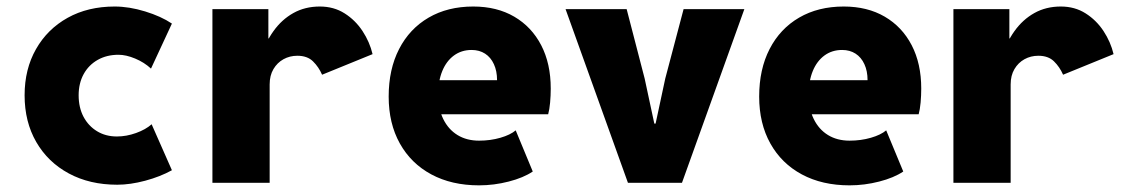

<svg xmlns="http://www.w3.org/2000/svg" viewBox="-20 -555 3415 583"><path d="M335.9 5.9Q252.4 5.9 189 -28.3Q125.5 -62.5 90.1 -123.8Q54.7 -185.1 54.7 -265.6Q54.7 -345.2 89.4 -406Q124 -466.8 185.5 -501Q247.1 -535.2 328.1 -535.2Q372.1 -535.2 420.7 -520.3Q469.2 -505.4 502 -483.4L438.5 -346.7Q418 -365.7 390.4 -377.2Q362.8 -388.7 339.8 -388.7Q304.2 -388.7 276.9 -373.3Q249.5 -357.9 234.1 -330.1Q218.8 -302.2 218.8 -265.6Q218.8 -228.5 233.6 -200.4Q248.5 -172.4 274.7 -156.5Q300.8 -140.6 335 -140.6Q363.8 -140.6 393.1 -151.1Q422.4 -161.6 440.4 -177.7L502 -38.1Q466.8 -18.6 421.1 -6.3Q375.5 5.9 335.9 5.9Z M625 0V-527.3H794.9V-438.5H814.5L771.5 -378.9Q785.2 -425.3 810.3 -460.4Q835.4 -495.6 870.8 -515.4Q906.2 -535.2 951.2 -535.2Q993.7 -535.2 1026.4 -514.4Q1059.1 -493.7 1080.8 -460.7Q1102.5 -427.7 1111.3 -390.6L958 -328.1Q947.8 -351.6 930.4 -368.7Q913.1 -385.7 882.8 -385.7Q859.9 -385.7 840.8 -375.2Q821.8 -364.7 810.3 -345.2Q798.8 -325.7 798.8 -298.8V0Z M1434.6 7.8Q1351.6 7.8 1289.8 -25.4Q1228 -58.6 1194.1 -119.4Q1160.2 -180.2 1160.2 -261.7Q1160.2 -344.7 1191.9 -406.2Q1223.6 -467.8 1281.5 -501.5Q1339.4 -535.2 1417 -535.2Q1488.8 -535.2 1541.5 -504.4Q1594.2 -473.6 1623.3 -417.7Q1652.3 -361.8 1652.3 -286.1Q1652.3 -265.1 1650.4 -243.7Q1648.4 -222.2 1644.5 -208H1298.8V-311.5H1489.3Q1489.3 -339.4 1479.7 -360.1Q1470.2 -380.9 1452.9 -392.1Q1435.5 -403.3 1412.1 -403.3Q1381.3 -403.3 1358.4 -386.5Q1335.4 -369.6 1323 -339.4Q1310.5 -309.1 1310.5 -267.6Q1310.5 -225.1 1325.9 -193.6Q1341.3 -162.1 1369.1 -145Q1397 -127.9 1434.6 -127.9Q1469.2 -127.9 1499.5 -136.7Q1529.8 -145.5 1545.9 -159.2L1597.7 -34.2Q1569.3 -15.1 1524.7 -3.7Q1480 7.8 1434.6 7.8Z M1886.7 0 1697.3 -527.3H1882.8L1937.5 -316.4L1966.8 -179.7H1970.7L2000 -316.4L2055.7 -527.3H2240.2L2050.8 0Z M2559.6 7.8Q2476.6 7.8 2414.8 -25.4Q2353 -58.6 2319.1 -119.4Q2285.2 -180.2 2285.2 -261.7Q2285.2 -344.7 2316.9 -406.2Q2348.6 -467.8 2406.5 -501.5Q2464.4 -535.2 2542 -535.2Q2613.8 -535.2 2666.5 -504.4Q2719.2 -473.6 2748.3 -417.7Q2777.3 -361.8 2777.3 -286.1Q2777.3 -265.1 2775.4 -243.7Q2773.4 -222.2 2769.5 -208H2423.8V-311.5H2614.3Q2614.3 -339.4 2604.7 -360.1Q2595.2 -380.9 2577.9 -392.1Q2560.5 -403.3 2537.1 -403.3Q2506.3 -403.3 2483.4 -386.5Q2460.4 -369.6 2448 -339.4Q2435.5 -309.1 2435.5 -267.6Q2435.5 -225.1 2450.9 -193.6Q2466.3 -162.1 2494.1 -145Q2522 -127.9 2559.6 -127.9Q2594.2 -127.9 2624.5 -136.7Q2654.8 -145.5 2670.9 -159.2L2722.7 -34.2Q2694.3 -15.1 2649.7 -3.7Q2605 7.8 2559.6 7.8Z M2875 0V-527.3H3044.9V-438.5H3064.5L3021.5 -378.9Q3035.2 -425.3 3060.3 -460.4Q3085.4 -495.6 3120.8 -515.4Q3156.2 -535.2 3201.2 -535.2Q3243.7 -535.2 3276.4 -514.4Q3309.1 -493.7 3330.8 -460.7Q3352.5 -427.7 3361.3 -390.6L3208 -328.1Q3197.8 -351.6 3180.4 -368.7Q3163.1 -385.7 3132.8 -385.7Q3109.9 -385.7 3090.8 -375.2Q3071.8 -364.7 3060.3 -345.2Q3048.8 -325.7 3048.8 -298.8V0Z"/></svg>

Font: Reddit Mono Black
Style: Regular
Weight: 900
Monospace: yes
Designer: Stephen Hutchings
Foundry: Reddit
Version: Version 1.014